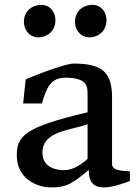

<svg xmlns="http://www.w3.org/2000/svg" viewBox="-20 -775 576 804"><path d="M50.3 -124C50.3 -31.2 127.9 9.8 195.3 9.8C263.7 9.8 289.1 -11.7 351.6 -63.5C351.6 -14.2 369.6 9.8 415.5 9.8C451.7 9.8 498 -7.3 523.9 -17.1V-57.6C523.9 -60.5 449.2 -52.7 449.2 -87.4V-368.2C449.2 -475.6 404.3 -508.8 287.6 -508.8C258.8 -508.8 151.9 -470.7 87.4 -442.4L77.1 -341.8H155.3C177.2 -414.1 194.3 -449.7 256.3 -449.7C344.2 -448.2 346.7 -415.5 346.7 -379.4V-304.7C83.5 -242.7 50.3 -206.5 50.3 -124ZM157.7 -136.2C157.7 -227.1 275.9 -228.5 346.7 -254.9V-109.9C319.3 -84 283.7 -62.5 249 -62.5C197.8 -62.5 157.7 -84 157.7 -136.2ZM375.5 -621.6C416.5 -633.3 431.6 -673.3 424.3 -706.1C416 -743.2 384.3 -762.7 344.7 -751.5C303.2 -739.7 288.1 -701.7 295.9 -667C303.7 -633.3 335 -609.9 375.5 -621.6ZM161.6 -621.6C202.6 -633.3 217.8 -673.3 210.4 -706.1C202.1 -743.2 170.4 -762.7 130.9 -751.5C89.4 -739.7 74.2 -701.7 82 -667C89.8 -633.3 121.1 -609.9 161.6 -621.6Z"/></svg>

Font: Donegal One
Style: Regular
Weight: 400
Designer: Gary Lonergan
Foundry: Sorkin Type Co.
Version: Version 1.004